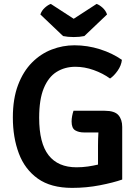

<svg xmlns="http://www.w3.org/2000/svg" viewBox="-20 -922 688 956"><path d="M468 -197Q468 -213.5 468.5 -230.2Q469 -247 470 -262.5H398.5Q372 -262.5 354.2 -273.2Q336.5 -284 336.5 -317Q336.5 -330 339.2 -344.5Q342 -359 346 -370.5H501Q550.5 -370.5 569.5 -348.8Q588.5 -327 588.5 -290V-28Q544 -12.5 477.2 0.5Q410.5 13.5 339 13.5Q233 13.5 168.2 -32.8Q103.5 -79 73.8 -158.2Q44 -237.5 44 -337Q44 -430.5 69.8 -498.5Q95.5 -566.5 139.2 -610.5Q183 -654.5 237.8 -675.5Q292.5 -696.5 350.5 -696.5Q415.5 -696.5 477.8 -676.8Q540 -657 587 -624Q584 -596 565.8 -570Q547.5 -544 528 -531Q492 -557 446.5 -573.2Q401 -589.5 355.5 -589.5Q303 -589.5 262.2 -564.2Q221.5 -539 198.2 -483.2Q175 -427.5 175 -335.5Q175 -209 222 -149Q269 -89 361 -89Q390.5 -89 417.8 -93Q445 -97 468 -102.5ZM461 -902.5Q474.5 -898 490.5 -883.8Q506.5 -869.5 513 -850L400 -742.5Q377 -737.5 347 -737.5Q317 -737.5 294 -742.5L181 -850Q187.5 -869.5 203.5 -883.8Q219.5 -898 233 -902.5L347 -828.5Z"/></svg>

Font: Signika Negative SemiBold
Style: Regular
Weight: 600
Designer: Anna Giedryś
Foundry: Anna Giedryś
Version: Version 2.000; ttfautohint (v1.8.3) -l 8 -r 50 -G 200 -x 9 -